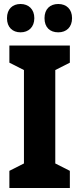

<svg xmlns="http://www.w3.org/2000/svg" viewBox="-20 -942 397 962"><path d="M15 -851C15 -805 43 -780 83 -780C123 -780 152 -806 152 -851C152 -896 123 -922 83 -922C43 -922 15 -897 15 -851ZM203 -851C203 -805 230 -780 272 -780C313 -780 341 -806 341 -851C341 -896 313 -922 272 -922C231 -922 203 -897 203 -851ZM330 0V-86L257 -123V-591L330 -628V-714H27V-628L100 -591V-123L27 -86V0Z"/></svg>

Font: Noto Sans Gurmukhi UI Condensed ExtraBold
Style: Regular
Weight: 800
Width: 3
Designer: Jelle Bosma - Monotype Design Team
Foundry: Monotype Imaging Inc.
Version: Version 2.004